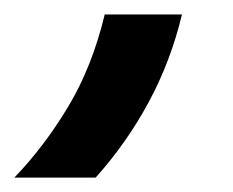

<svg xmlns="http://www.w3.org/2000/svg" viewBox="-103 -140 321 264"><path d="M-83.3 104.2Q-42.4 61.8 -9.4 6.9Q23.6 -47.9 41 -120.1H147.2Q131.9 -56.2 101.7 0Q71.5 56.2 28.5 104.2Z"/></svg>

Font: Afacad SemiBold
Style: Italic
Weight: 600
Italic angle: -14°
Designer: Kristian Moeller
Foundry: Dicotype
Version: Version 1.000